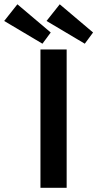

<svg xmlns="http://www.w3.org/2000/svg" viewBox="-140 -896 464 916"><path d="M53 -660H178V0H53ZM264.5 -687.5 82 -796 145 -875.5 304 -741ZM62.5 -687.5 -120 -796 -57 -875.5 102 -741Z"/></svg>

Font: League Spartan Thin SemiBold
Style: Regular
Weight: 600
Version: Version 2.002